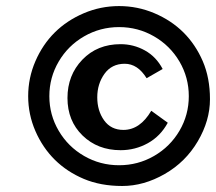

<svg xmlns="http://www.w3.org/2000/svg" viewBox="-20 -616 722 642"><path d="M392.6 -181.6Q448.2 -181.6 485.8 -245.6L541 -205.6Q516.6 -160.6 474.4 -137.2Q432.1 -113.8 383.3 -113.8Q306.6 -113.8 256.1 -162.8Q205.6 -211.9 205.6 -288.3Q205.6 -364.7 255.4 -416.5Q305.2 -468.3 383.3 -468.3Q426.8 -468.3 464.6 -447.3Q502.4 -426.3 523.9 -385.3L470.2 -354.5Q440.4 -402.8 397 -402.8Q353.5 -402.8 329.3 -369.1Q305.2 -335.4 305.2 -290.5Q305.2 -245.6 328.1 -213.6Q351.1 -181.6 392.6 -181.6ZM580.1 -410.2Q548.8 -463.4 495.1 -494.4Q441.4 -525.4 378.2 -525.4Q314.9 -525.4 261.2 -494.4Q207.5 -463.4 176.3 -410.2Q145 -356.9 145 -294.4Q145 -231.9 176.3 -178.7Q207.5 -125.5 261.2 -94.5Q314.9 -63.5 378.2 -63.5Q441.4 -63.5 495.1 -94.5Q548.8 -125.5 580.1 -178.7Q611.3 -231.9 611.3 -294.4Q611.3 -356.9 580.1 -410.2ZM641.4 -143.6Q600.6 -74.2 530.8 -34.2Q460.9 5.9 388.7 5.9Q316.4 5.9 260.3 -17.8Q204.1 -41.5 163.3 -81.8Q122.6 -122.1 98.4 -177.7Q74.2 -233.4 74.2 -294.4Q74.2 -355.5 98.4 -411.4Q122.6 -467.3 163.3 -507.6Q204.1 -547.9 260.3 -571.8Q316.4 -595.7 378.2 -595.7Q439.9 -595.7 496.3 -571.8Q552.7 -547.9 593.3 -507.6Q633.8 -467.3 658 -411.4Q682.1 -355.5 682.1 -284.2Q682.1 -212.9 641.4 -143.6Z"/></svg>

Font: Rachana
Style: Bold
Weight: 700
Designer: Hussain KH
Foundry: Hussain KH, Rajeesh K Nambiar, Santhosh Thottingal, Swathanthra Malayalam Computing (http://smc.org.in)
Version: Version 7.0.0+20221109